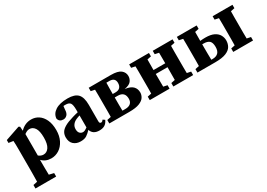

<svg xmlns="http://www.w3.org/2000/svg" viewBox="1 -1261 3130 2249"><g transform="rotate(-30 1566.0 -136.0)"><path d="M29 227V180L85 168Q86 121 86.5 80.5Q87 40 87 3V-268Q87 -309 86.5 -331.5Q86 -354 84 -384L22 -393V-432L218 -499L235 -489L239 -433Q302 -499 387 -499Q442 -499 486 -470Q530 -441 556.5 -384Q583 -327 583 -244Q583 -164 553 -105.5Q523 -47 474.5 -16Q426 15 369 15Q292 15 243 -37V2Q243 39 243.5 79Q244 119 245 165L309 180V227ZM314 -412Q295 -412 278.5 -404Q262 -396 246 -384V-94Q276 -69 311 -69Q356 -69 384.5 -111Q413 -153 413 -242Q413 -331 385.5 -371.5Q358 -412 314 -412Z M1019 14Q932 14 909 -58Q877 -24 847.5 -4.5Q818 15 766 15Q708 15 671.5 -18Q635 -51 635 -113Q635 -149 651 -178Q667 -207 709 -232Q751 -257 828 -279Q843 -284 863 -289Q883 -294 904 -299V-332Q904 -399 887.5 -423Q871 -447 823 -447Q816 -447 810 -447Q804 -447 796 -446L791 -402Q790 -353 768.5 -331Q747 -309 718 -309Q663 -309 651 -359Q655 -421 714 -460Q773 -499 881 -499Q977 -499 1018.5 -455Q1060 -411 1060 -310V-86Q1060 -57 1082 -57Q1090 -57 1097 -61.5Q1104 -66 1112 -79L1139 -61Q1121 -21 1092.5 -3.5Q1064 14 1019 14ZM783 -139Q783 -102 800.5 -84Q818 -66 843 -66Q854 -66 866 -71Q878 -76 904 -94V-256Q891 -252 878.5 -247.5Q866 -243 857 -239Q823 -225 803 -199.5Q783 -174 783 -139Z M1159 -437V-483H1458Q1553 -483 1592 -451Q1631 -419 1631 -370Q1631 -333 1607.5 -302Q1584 -271 1517 -259Q1591 -250 1623 -217Q1655 -184 1655 -134Q1655 -101 1635.5 -70Q1616 -39 1567 -19.5Q1518 0 1429 0H1159V-47L1212 -58Q1213 -95 1213 -136.5Q1213 -178 1213 -210V-273Q1213 -305 1213 -347Q1213 -389 1212 -426ZM1366 -210Q1366 -177 1366 -133.5Q1366 -90 1367 -53H1407Q1453 -53 1477.5 -74.5Q1502 -96 1502 -137Q1502 -232 1406 -232H1366ZM1408 -431H1368Q1367 -398 1366.5 -357.5Q1366 -317 1366 -279H1402Q1444 -279 1464.5 -300.5Q1485 -322 1485 -361Q1485 -431 1408 -431Z M2025 -437V-483H2293V-437L2240 -426Q2239 -389 2239 -347Q2239 -305 2239 -273V-210Q2239 -178 2239 -136.5Q2239 -95 2240 -58L2293 -47V0H2025V-47L2078 -58Q2078 -94 2078.5 -139Q2079 -184 2079 -230H1920Q1920 -184 1920.5 -139Q1921 -94 1921 -58L1974 -47V0H1706V-47L1759 -58Q1760 -95 1760 -136.5Q1760 -178 1760 -210V-273Q1760 -305 1760 -347Q1760 -389 1759 -426L1706 -437V-483H1974V-437L1921 -426Q1921 -392 1920.5 -353.5Q1920 -315 1920 -283H2079Q2079 -315 2078.5 -353.5Q2078 -392 2078 -426Z M2835 -437V-483H3103V-437L3050 -426Q3049 -389 3049 -347Q3049 -305 3049 -273V-210Q3049 -178 3049 -136.5Q3049 -95 3050 -58L3103 -47V0H2835V-47L2888 -58Q2889 -94 2889 -136Q2889 -178 2889 -210V-273Q2889 -305 2889 -347Q2889 -389 2888 -426ZM2351 -437V-483H2619V-437L2566 -426Q2566 -398 2565.5 -366Q2565 -334 2565 -305Q2584 -307 2601.5 -308Q2619 -309 2635 -309Q2708 -309 2751 -287.5Q2794 -266 2813 -231.5Q2832 -197 2832 -159Q2832 -115 2811.5 -79Q2791 -43 2739 -21.5Q2687 0 2591 0H2351V-47L2404 -58Q2405 -95 2405 -136.5Q2405 -178 2405 -210V-273Q2405 -305 2405 -347Q2405 -389 2404 -426ZM2565 -210Q2565 -176 2565.5 -131.5Q2566 -87 2567 -49H2584Q2633 -49 2659.5 -74.5Q2686 -100 2686 -155Q2686 -213 2661 -236Q2636 -259 2583 -259Q2579 -259 2574.5 -259Q2570 -259 2565 -259Z"/></g></svg>

Font: Source Serif Pro
Style: Bold
Weight: 700
Designer: Frank Grießhammer
Foundry: Adobe Systems Incorporated
Version: Version 3.001;hotconv 1.0.111;makeotfexe 2.5.65597